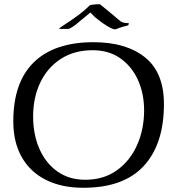

<svg xmlns="http://www.w3.org/2000/svg" viewBox="-20 -873 838 910"><path d="M375 17Q272 17 197.5 -20.5Q123 -58 83 -128.5Q43 -199 43 -298Q43 -483 140.5 -578Q238 -673 423 -673Q578 -673 667.5 -601Q757 -529 757 -380Q757 -190 661.5 -86.5Q566 17 375 17ZM384 -21Q471 -21 533.5 -65.5Q596 -110 629.5 -185Q663 -260 663 -350Q663 -429 634 -493.5Q605 -558 550.5 -596.5Q496 -635 419 -635Q332 -635 268.5 -594Q205 -553 171 -482Q137 -411 137 -321Q137 -235 167 -167Q197 -99 252.5 -60Q308 -21 384 -21ZM524 -734Q517 -734 501.5 -742Q486 -750 469 -762Q441 -782 430 -792Q419 -802 411 -811Q408 -816 405 -811Q363 -777 344.5 -761Q326 -745 308 -737Q306 -736 300.5 -736Q295 -736 288 -736Q279 -736 270 -736Q261 -736 259 -737Q273 -748 298.5 -764.5Q324 -781 353 -802.5Q382 -824 407 -849Q417 -851 428 -852Q439 -853 447 -853Q454 -853 455 -852L511 -806Q526 -793 537.5 -783.5Q549 -774 553 -771Q560 -766 572 -764.5Q584 -763 591 -763L588 -753Q578 -751 560 -745.5Q542 -740 531 -735Q529 -734 524 -734Z"/></svg>

Font: Luxurious Roman
Style: Regular
Weight: 400
Designer: Robert E. Leuschke
Foundry: Robert E. Leuschke
Version: Version 1.010; ttfautohint (v1.8.3)